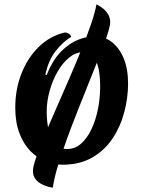

<svg xmlns="http://www.w3.org/2000/svg" viewBox="-20 -740 657 880"><path d="M266 15Q227 15 188.5 -0.5Q150 -16 119 -48Q88 -80 69 -129.5Q50 -179 50 -247Q50 -330 78 -402Q106 -474 156.5 -524Q207 -574 276 -591Q287 -591 296 -585Q305 -579 306 -571Q269 -549 235.5 -506.5Q202 -464 188 -398L194 -396Q222 -466 260.5 -504.5Q299 -543 340 -558.5Q381 -574 413 -574Q457 -574 491.5 -548Q526 -522 546.5 -473.5Q567 -425 567 -357Q567 -293 550 -227.5Q533 -162 497 -107Q461 -52 403.5 -18.5Q346 15 266 15ZM288 -57Q324 -57 352 -82Q380 -107 399.5 -148.5Q419 -190 429 -240.5Q439 -291 439 -341Q439 -430 417 -465.5Q395 -501 361 -501Q328 -501 297.5 -476.5Q267 -452 244 -412Q221 -372 207.5 -323.5Q194 -275 194 -228Q194 -181 203.5 -142Q213 -103 233.5 -80Q254 -57 288 -57ZM422 -720Q422 -720 431.5 -715Q441 -710 453.5 -700Q466 -690 475.5 -674.5Q485 -659 485 -638Q485 -622 472.5 -582.5Q460 -543 438 -488Q416 -433 390 -368Q364 -303 337 -235Q310 -167 286 -101Q262 -35 245 21.5Q228 78 222 120Q222 120 213 118.5Q204 117 190.5 112.5Q177 108 163 99.5Q149 91 140 77Q131 63 131 43Q131 24 145.5 -17.5Q160 -59 183.5 -116.5Q207 -174 236.5 -240.5Q266 -307 296 -376.5Q326 -446 352.5 -511Q379 -576 397.5 -630Q416 -684 422 -720Z"/></svg>

Font: Merienda
Style: Bold
Weight: 700
Designer: Eduardo Rodriguez Tunni
Foundry: Eduardo Rodriguez Tunni
Version: Version 2.001